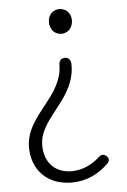

<svg xmlns="http://www.w3.org/2000/svg" viewBox="-54 -587 560 849"><g transform="rotate(-5 225.5 -162.5)"><path d="M202 -123C240 -172 276 -227 274 -302C273 -318 264 -330 248 -330C229 -330 220 -317 221 -298C219 -232 183 -182 145 -134C101 -78 55 -24 55 51C55 150 121 222 230 222C299 222 352 193 394 152C405 141 405 130 393 119C381 108 368 110 357 122C322 153 280 172 235 172C152 172 114 114 114 47C114 -19 160 -68 202 -123ZM206 -452C215 -443 228 -437 242 -437C256 -437 268 -443 278 -452C287 -462 293 -476 293 -493C293 -526 269 -547 242 -547C214 -547 191 -526 191 -493C191 -476 197 -462 206 -452Z"/></g></svg>

Font: GenSenRounded2 TW L
Style: Regular
Weight: 300
Version: Version 2.100;PS 2.1;hotconv 16.6.51;makeotf.lib2.5.65220 DE